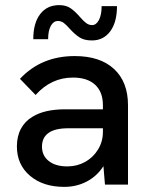

<svg xmlns="http://www.w3.org/2000/svg" viewBox="-20 -721 582 750"><path d="M384 -72Q359 -33 319 -12Q279 9 231 9Q148 9 97 -34.5Q46 -78 46 -149Q46 -189 62 -218.5Q78 -248 107 -265Q154 -294 234 -294H382V-310Q382 -362 351.5 -390Q321 -418 265 -418Q180 -418 119 -350L58 -413Q141 -502 272 -502Q371 -502 425.5 -451.5Q480 -401 480 -310V0H390ZM243 -71Q281 -71 312.5 -88.5Q344 -106 363 -137Q382 -168 382 -206V-220H248Q195 -220 170 -202Q144 -184 144 -148Q144 -113 170.5 -92Q197 -71 243 -71ZM252 -609Q239 -624 229 -631.5Q219 -639 206 -639Q189 -639 178.5 -620Q168 -601 168 -568H110Q110 -631 137 -666Q164 -701 211 -701Q238 -701 255.5 -689Q273 -677 292 -655Q306 -639 316.5 -631Q327 -623 340 -623Q356 -623 366.5 -643Q377 -663 377 -697H437Q437 -634 410.5 -598.5Q384 -563 339 -563Q309 -563 290.5 -575Q272 -587 252 -609Z"/></svg>

Font: Hanken Grotesk Medium
Style: Regular
Weight: 500
Designer: Alfredo Marco Pradil
Foundry: Hanken Design Co.
Version: Version 3.014